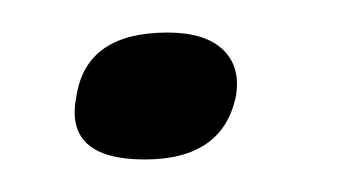

<svg xmlns="http://www.w3.org/2000/svg" viewBox="-20 -98 213 118"><path d="M125 -39Q117 0 69 0Q19 0 27 -39Q33 -78 83 -78Q106 -78 117 -67.5Q128 -57 125 -39Z"/></svg>

Font: Jura
Style: Italic
Weight: 400
Designer: Ed Merritt
Foundry: Ten by Twenty
Version: Version 1.007